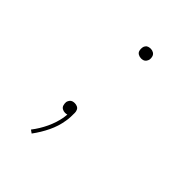

<svg xmlns="http://www.w3.org/2000/svg" viewBox="-207 -661 989 989"><g transform="rotate(45 288.0 -166.5)"><path d="M315 -467Q323 -467 330.5 -469.5Q338 -472 343 -479Q348 -486 350 -494Q352 -505 348.5 -516Q345 -527 335.5 -532.5Q326 -538 315 -538Q307 -538 299 -535.5Q291 -533 286 -526Q281 -519 280 -511Q278 -500 281 -489Q284 -478 294 -472.5Q304 -467 315 -467ZM190 205Q219 166 240 122.5Q261 79 268 34Q271 18 271.5 3Q272 -12 272 -28Q272 -37 268 -46Q264 -55 255 -59Q246 -63 236 -63Q228 -63 220.5 -60.5Q213 -58 208 -51Q203 -44 201 -36Q200 -25 203 -14Q206 -3 215.5 2.5Q225 8 236 8Q244 8 251 6Q250 19 248 31Q240 74 220.5 115.5Q201 157 173 193Z"/></g></svg>

Font: Iosevka Sparkle Thin Oblique
Style: Regular
Weight: 100
Italic angle: -9°
Designer: Belleve Invis
Foundry: Belleve Invis
Version: Version 4.5.0; ttfautohint (v1.8.3)